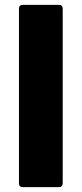

<svg xmlns="http://www.w3.org/2000/svg" viewBox="-20 -770 336 790"><path d="M74 0Q58 0 58 -16V-734Q58 -750 74 -750H222Q238 -750 238 -734V-16Q238 0 222 0Z"/></svg>

Font: LINE Seed Sans ExtraBold
Style: Regular
Weight: 800
Designer: LINE VX Design & Dalton Maag Ltd & Sandoll Inc
Foundry: Dalton Maag Ltd
Version: Version 1.003